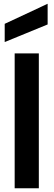

<svg xmlns="http://www.w3.org/2000/svg" viewBox="-20 -1005 286 1025"><path d="M58.3 0V-720H187.3V0ZM5.1 -780.5V-877.8L234.3 -984.9V-874.5Z"/></svg>

Font: Envelope Sans Variable
Style: Regular
Weight: 500
Designer: Andreas Rasmussen / Norman Anderson
Foundry: mail.de GmbH
Version: Version 1.150